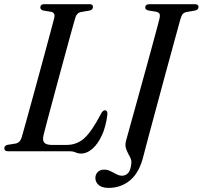

<svg xmlns="http://www.w3.org/2000/svg" viewBox="-24 -720 964 914"><path d="M304.5 0H13.5Q-3.5 0 -3.5 -14Q-3.5 -26.5 11.5 -30.5L49.5 -36.5Q72.5 -40.5 80 -69Q87 -92.5 99.2 -137Q111.5 -181.5 127 -238Q142.5 -294.5 159 -354.8Q175.5 -415 190.5 -471Q205.5 -527 217.2 -570.2Q229 -613.5 234.5 -635.5Q239.5 -658.5 220.5 -663.5L181 -670Q168 -674.5 168 -684.5Q168 -700 186 -700H403.5Q418.5 -700 418.5 -687Q418.5 -674.5 404 -670L360.5 -662.5Q340 -658 333.5 -632Q326.5 -608 314.2 -563.5Q302 -519 286.8 -463.2Q271.5 -407.5 255.5 -348.2Q239.5 -289 224.8 -234.2Q210 -179.5 199 -137.8Q188 -96 183 -75.5Q177.5 -51 187.2 -40.5Q197 -30 225 -30H292Q342 -30 377.5 -62.2Q413 -94.5 455 -175Q464.5 -195 475 -195Q489 -195 487 -173Q480 -117 461 -75.8Q442 -34.5 416 -11.8Q390 11 362.5 11Q347.5 11 336 5.5Q324.5 0 304.5 0ZM833.5 -624.5Q831 -615 821 -578.5Q811 -542 796.2 -488Q781.5 -434 764.2 -370.8Q747 -307.5 730 -244Q713 -180.5 698 -125.2Q683 -70 673 -31.8Q663 6.5 660 18Q641 99.5 596.8 137Q552.5 174.5 493.5 174.5Q461.5 174.5 445.8 160.8Q430 147 430 127.5Q430 110.5 441.2 99Q452.5 87.5 472 87.5Q488 87.5 502.2 94.8Q516.5 102 530.2 109.2Q544 116.5 557 116.5Q574.5 116.5 586.5 103Q598.5 89.5 601.5 54.5Q602 39.5 593 24Q584 8.5 577 -9.5Q570 -27.5 576 -50Q579 -61.5 588.8 -96.2Q598.5 -131 612.2 -180.5Q626 -230 641.5 -286.5Q657 -343 672.5 -399Q688 -455 701 -503.2Q714 -551.5 723 -584.5Q732 -617.5 734 -626.5Q739 -645.5 735.8 -653.2Q732.5 -661 720 -664L680.5 -670.5Q667 -674.5 667.5 -684.5Q667.5 -700 687.5 -700H905Q921 -700 921 -686.5Q920.5 -674 905.5 -670L862.5 -662.5Q851 -659.5 845.2 -652.5Q839.5 -645.5 833.5 -624.5Z"/></svg>

Font: Fraunces 144pt Soft
Style: Italic
Weight: 400
Italic angle: -16°
Version: Version 1.000;[b76b70a41]